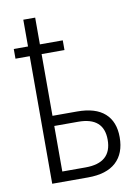

<svg xmlns="http://www.w3.org/2000/svg" viewBox="-86 -818 640 876"><g transform="rotate(-10 234.5 -380.0)"><path d="M139 -636H245V-591H139V-305H253Q338 -305 381 -266.5Q424 -228 424 -156Q424 -81 380 -40.5Q336 0 250 0H84V-591H18V-636H84V-760H139ZM139 -258V-47H247Q368 -47 368 -154Q368 -258 250 -258Z"/></g></svg>

Font: Noto Sans Display Light Narrow
Style: Regular
Weight: 300
Width: 4
Designer: Monotype Design team
Foundry: Monotype Imaging Inc.
Version: Version 1.000